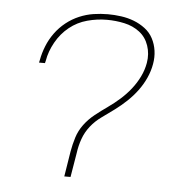

<svg xmlns="http://www.w3.org/2000/svg" viewBox="-44 -570 587 613"><g transform="rotate(5 250.0 -264.0)"><path d="M204 0H184L197 -81Q201 -104 208 -126.5Q215 -149 229.5 -168.5Q244 -188 263.5 -203.5Q283 -219 303 -233Q323 -247 341.5 -263.5Q360 -280 375 -299Q390 -318 400.5 -339.5Q411 -361 415 -384Q420 -413 411 -439.5Q402 -466 381 -482Q360 -498 332.5 -504Q305 -510 276 -510Q245 -510 213.5 -501.5Q182 -493 156.5 -472.5Q131 -452 114.5 -422.5Q98 -393 93 -363L91 -355H72L74 -364Q78 -386 87 -408.5Q96 -431 110.5 -451Q125 -471 144.5 -486.5Q164 -502 186.5 -511.5Q209 -521 232 -524.5Q255 -528 278 -528Q299 -528 320.5 -525Q342 -522 361.5 -514.5Q381 -507 397.5 -494.5Q414 -482 423.5 -464Q433 -446 436 -425Q439 -404 435 -382Q431 -359 421 -337Q411 -315 396.5 -295.5Q382 -276 364 -259Q346 -242 326.5 -227.5Q307 -213 286.5 -198.5Q266 -184 251 -165Q236 -146 228 -123.5Q220 -101 217 -78Z"/></g></svg>

Font: Iosevka Thin
Style: Italic
Weight: 100
Italic angle: -9°
Monospace: yes
Designer: Belleve Invis
Foundry: Belleve Invis
Version: Version 32.5.0; ttfautohint (v1.8.4)